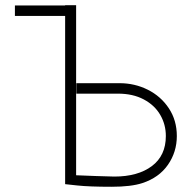

<svg xmlns="http://www.w3.org/2000/svg" viewBox="-20 -705 746 734"><path d="M656 -185Q656 -124 622 -75Q588 -26 524 -5Q481 9 407 9Q321 9 275 4L229 -1V-644H37V-684H229V-685H271V-35L348 -32L417 -30Q507 -30 560.5 -70Q614 -110 614 -185Q614 -229 592.5 -266Q571 -303 529.5 -325Q488 -347 431 -347H272V-387H437Q495 -387 545 -362Q595 -337 625.5 -291Q656 -245 656 -185Z"/></svg>

Font: Bellota Light
Style: Regular
Weight: 300
Designer: Kemie Guaida
Foundry: Kemie Guaida
Version: Version 4.001